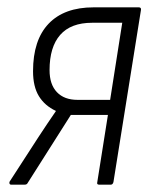

<svg xmlns="http://www.w3.org/2000/svg" viewBox="-20 -503 421 523"><path d="M10 0Q7 0 6 -2.5Q5 -5 6 -8L85 -130Q97 -148 108.5 -165.5Q120 -183 132 -200V-201Q102 -215 86 -241Q70 -267 70 -309Q70 -394 112.5 -438.5Q155 -483 235 -483H358Q365 -483 364 -476L289 -7Q287 0 282 0H250Q243 0 245 -7L274 -190H173L55 -4Q53 0 47 0ZM191 -231H280L313 -441H231Q173 -441 144 -408Q115 -375 115 -312Q115 -273 135 -252Q155 -231 191 -231Z"/></svg>

Font: Sofia Sans Condensed Light
Style: Italic
Weight: 300
Italic angle: -9°
Version: Version 4.100